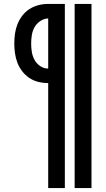

<svg xmlns="http://www.w3.org/2000/svg" viewBox="-20 -755 540 980"><path d="M361 205V-735H447V205ZM226 205V-331Q200 -331 175.5 -337Q151 -343 130 -357Q109 -371 93.5 -391Q78 -411 69 -434.5Q60 -458 56.5 -483Q53 -508 53 -533Q53 -558 56.5 -583Q60 -608 69 -631Q78 -654 93.5 -674.5Q109 -695 130 -708.5Q151 -722 175.5 -728.5Q200 -735 226 -735H311V205ZM226 -405V-661Q204 -660 185.5 -647.5Q167 -635 156.5 -616.5Q146 -598 142.5 -576Q139 -554 139 -533Q139 -511 142.5 -489.5Q146 -468 156.5 -449Q167 -430 185.5 -417.5Q204 -405 226 -405Z"/></svg>

Font: iosevka_custom_sans_ss08
Style: Bold
Weight: 700
Designer: Belleve Invis
Foundry: Belleve Invis
Version: Version 10.3.0; ttfautohint (v1.8.3)